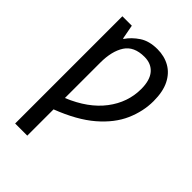

<svg xmlns="http://www.w3.org/2000/svg" viewBox="-272 -847 1209 1209"><g transform="rotate(45 332.5 -242.5)"><path d="M398 -725Q460 -725 508.5 -697.5Q557 -670 584.5 -615Q612 -560 612 -476Q612 -385 573 -296Q534 -207 444 -129.5Q354 -52 203 6V240H95V-715H179L197 -619H201Q230 -662 277.5 -693.5Q325 -725 398 -725ZM374 -633Q281 -633 242 -572.5Q203 -512 203 -410V-95Q351 -156 427 -256Q503 -356 503 -475Q503 -553 469 -593Q435 -633 374 -633Z"/></g></svg>

Font: Noto Sans Medium
Style: Regular
Weight: 500
Designer: Monotype Design Team
Foundry: Monotype Imaging Inc.
Version: Version 2.007